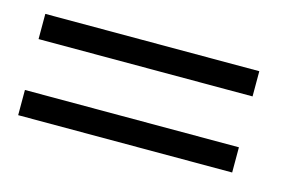

<svg xmlns="http://www.w3.org/2000/svg" viewBox="-43 -539 610 390"><g transform="rotate(15 262.0 -343.5)"><path d="M13 -450H463V-397H13ZM13 -290H463V-237H13Z"/></g></svg>

Font: PTSerifItalic
Style: Italic
Weight: 400
Italic angle: -12°
Designer: A.Korolkova, O.Umpeleva, V.Yefimov
Foundry: ParaType Ltd
Version: Version 1.000W OFL